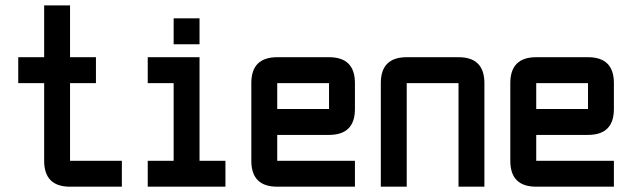

<svg xmlns="http://www.w3.org/2000/svg" viewBox="-20 -704 2384 724"><path d="M244.1 0Q146.5 0 146.5 -97.7V-390.6H48.8V-488.3H146.5V-683.6H244.1V-488.3H341.8V-390.6H244.1V-97.7H439.5V0Z M634.8 -537.1V-634.8H732.4V-537.1ZM537.1 0V-97.7H634.8V-390.6H537.1V-488.3H732.4V-97.7H830.1V0Z M1025.4 -488.3H1220.7Q1318.4 -488.3 1318.4 -390.6V-293Q1318.4 -195.3 1220.7 -195.3H1025.4V-97.7H1318.4V0H1025.4Q927.7 0 927.7 -97.7V-390.6Q927.7 -488.3 1025.4 -488.3ZM1220.7 -390.6H1025.4V-293H1220.7Z M1709 -390.6H1513.7V0H1416V-390.6Q1416 -488.3 1513.7 -488.3H1709Q1806.6 -488.3 1806.6 -390.6V0H1709Z M2002 -488.3H2197.3Q2294.9 -488.3 2294.9 -390.6V-293Q2294.9 -195.3 2197.3 -195.3H2002V-97.7H2294.9V0H2002Q1904.3 0 1904.3 -97.7V-390.6Q1904.3 -488.3 2002 -488.3ZM2197.3 -390.6H2002V-293H2197.3Z"/></svg>

Font: BabelStone Runic Norn
Style: Regular
Weight: 400
Designer: Andrew West
Foundry: BabelStone
Version: Version 3.002 March 14, 2022